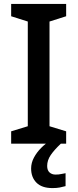

<svg xmlns="http://www.w3.org/2000/svg" viewBox="-20 -734 396 981"><path d="M318 0H37V-63L122 -89V-624L37 -651V-714H318V-651L233 -624V-89L318 -63ZM221 114Q221 136 233 147Q245 158 264 158Q281 158 293.5 155Q306 152 315 151V217Q300 221 285 224Q270 227 248 227Q194 227 166.5 199.5Q139 172 139 127Q139 98 153.5 71Q168 44 190.5 21.5Q213 -1 237 -16L291 0Q257 32 239 58.5Q221 85 221 114Z"/></svg>

Font: Noto Sans Javanese Medium
Style: Regular
Weight: 500
Version: Version 2.004